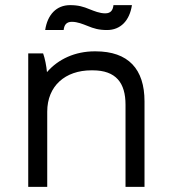

<svg xmlns="http://www.w3.org/2000/svg" viewBox="-20 -728 663 748"><path d="M329 -692C305 -702 285 -708 253 -708C200 -708 165 -671 156 -611H228C230 -630 238 -643 260 -643C282 -643 303 -634 321 -627C345 -617 365 -611 397 -611C450 -611 485 -648 494 -708H422C420 -689 412 -676 390 -676C368 -676 347 -685 329 -692ZM90 0H164V-293C164 -393 234 -454 336 -454H341C432 -454 469 -405 469 -320V0H543V-333C543 -459 480 -528 352 -528H349C273 -528 207 -498 163 -447C161 -470 155 -501 148 -520H90Z"/></svg>

Font: Fixel Display Regular
Style: Regular
Weight: 400
Designer: AlfaBravo + MacPaw
Foundry: Kyrylo Tkachov, Marchela Mozhyna, Serhii Makarenko, Maria Weinstein, Zakhar Kryvoshyya
Version: Version 1.211